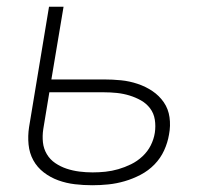

<svg xmlns="http://www.w3.org/2000/svg" viewBox="-20 -540 640 568"><path d="M253 8Q227 8 201.5 5Q176 2 152.5 -6.5Q129 -15 109.5 -30Q90 -45 78.5 -66Q67 -87 64.5 -112.5Q62 -138 66 -164L125 -520H168L132 -305H287Q313 -305 338 -302.5Q363 -300 387 -292Q411 -284 431 -270.5Q451 -257 464.5 -237.5Q478 -218 481.5 -193Q485 -168 480 -142Q476 -118 465.5 -95Q455 -72 437 -53.5Q419 -35 396 -23Q373 -11 349 -4Q325 3 301 5.5Q277 8 253 8ZM254 -30Q273 -30 292 -32Q311 -34 330 -39.5Q349 -45 367.5 -54Q386 -63 401.5 -77.5Q417 -92 426 -110Q435 -128 438 -147Q441 -167 438 -186Q435 -205 424 -219.5Q413 -234 397 -243Q381 -252 363 -257.5Q345 -263 326 -265Q307 -267 287 -267H126L108 -158Q105 -138 107 -119Q109 -100 118.5 -84Q128 -68 143.5 -57.5Q159 -47 177 -41Q195 -35 214.5 -32.5Q234 -30 254 -30Z"/></svg>

Font: Iosevka Extralight Extended
Style: Italic
Weight: 200
Width: 7
Italic angle: -9°
Monospace: yes
Designer: Belleve Invis
Foundry: Belleve Invis
Version: Version 32.5.0; ttfautohint (v1.8.4)